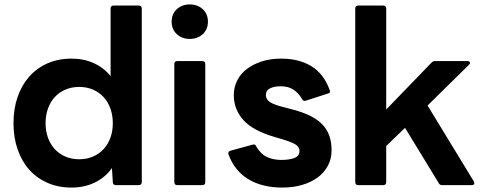

<svg xmlns="http://www.w3.org/2000/svg" viewBox="-20 -800 2195 868"><path d="M303 48Q243 48 194.5 26.5Q146 5 112 -33Q78 -71 59.5 -125Q41 -179 41 -243Q41 -308 59.5 -361.5Q78 -415 112 -453.5Q146 -492 194.5 -513.5Q243 -535 303 -535Q359 -535 404 -514.5Q449 -494 480 -456V-761Q480 -775 494 -775H606Q621 -775 621 -761V23Q621 37 606 37H505Q490 37 490 23L486 -40Q456 2 409 25Q362 48 303 48ZM338 -80Q372 -80 400 -92Q428 -104 448 -125.5Q468 -147 479 -177Q490 -207 490 -243Q490 -279 479 -309.5Q468 -340 448 -361.5Q428 -383 400 -395Q372 -407 338 -407Q304 -407 276 -395Q248 -383 228 -361.5Q208 -340 197 -309.5Q186 -279 186 -243Q186 -207 197 -177Q208 -147 228 -125.5Q248 -104 276 -92Q304 -80 338 -80Z M782 37Q768 37 768 23V-510Q768 -524 782 -524H894Q908 -524 908 -510V23Q908 37 894 37ZM838 -624Q803 -624 779.5 -645.5Q756 -667 756 -702Q756 -737 779.5 -758.5Q803 -780 838 -780Q873 -780 896.5 -758.5Q920 -737 920 -702Q920 -667 896.5 -645.5Q873 -624 838 -624Z M1257 48Q1165 48 1102.5 10Q1040 -28 1013 -102Q1012 -104 1012 -107Q1012 -116 1023 -119L1122 -146L1126 -147Q1136 -147 1139 -137Q1159 -103 1187.5 -90Q1216 -77 1252 -77Q1287 -77 1310.5 -85.5Q1334 -94 1334 -118Q1334 -136 1315 -147.5Q1296 -159 1251 -172L1224 -180Q1123 -209 1080 -257.5Q1037 -306 1037 -370Q1037 -406 1052.5 -436.5Q1068 -467 1096.5 -488.5Q1125 -510 1164 -522.5Q1203 -535 1251 -535Q1332 -535 1388 -500.5Q1444 -466 1470 -394Q1472 -390 1472 -387Q1472 -379 1462 -377L1363 -345Q1361 -344 1357 -344Q1350 -344 1345 -353Q1330 -379 1307 -394.5Q1284 -410 1248 -410Q1221 -410 1201.5 -401Q1182 -392 1182 -370Q1182 -350 1202 -337.5Q1222 -325 1269 -314L1295 -307Q1347 -294 1382 -276.5Q1417 -259 1438.5 -236Q1460 -213 1469.5 -184.5Q1479 -156 1479 -121Q1479 -82 1462.5 -51Q1446 -20 1416.5 2Q1387 24 1346 36Q1305 48 1257 48Z M1600 37Q1586 37 1586 23V-761Q1586 -775 1600 -775H1712Q1726 -775 1726 -761V-305L1930 -516Q1937 -524 1947 -524H2092Q2105 -524 2105 -515Q2105 -512 2100 -507L1913 -323L2122 20Q2124 23 2124 28Q2124 37 2113 37H1979Q1967 37 1963 27L1811 -222L1726 -140V23Q1726 37 1712 37Z"/></svg>

Font: LINE Seed JP_TTF Bold
Style: Regular
Weight: 700
Designer: LINE & Fontrix & Fontworks
Version: Version 1.009